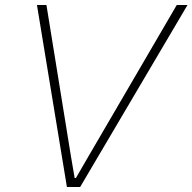

<svg xmlns="http://www.w3.org/2000/svg" viewBox="-20 -749 771 769"><path d="M248 0 128 -729H166L264 -124L279 -36H284L335 -124L688 -729H731L301 0Z"/></svg>

Font: Mona Sans
Style: Italic
Weight: 200
Italic angle: -11.6951°
Designer: Deni Anggara
Foundry: GitHub
Version: Version 2.000